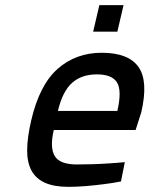

<svg xmlns="http://www.w3.org/2000/svg" viewBox="-20 -715 581 746"><path d="M279 -76Q308 -76 340.5 -77Q373 -78 401 -80Q434 -82 465 -85L450 -10Q415 -3 380 1Q350 5 314 8Q278 11 246 11Q190 11 154.5 -5Q119 -21 102 -53Q85 -85 85.5 -133Q86 -181 101 -246Q133 -385 204 -447.5Q275 -510 375 -510Q479 -510 518 -455Q557 -400 529 -279L507 -210H189Q173 -142 192.5 -109Q212 -76 279 -76ZM436 -284Q454 -362 435 -394Q416 -426 356 -426Q297 -426 260 -393Q223 -360 205 -284ZM366 -695H460L436 -592H342Z"/></svg>

Font: Panefresco 600wt
Style: Italic
Weight: 600
Foundry: Campivisivi & Chank Co
Version: Version 1.000